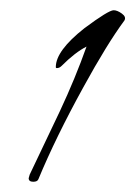

<svg xmlns="http://www.w3.org/2000/svg" viewBox="-20 -636 264 375"><path d="M45 -281Q36 -281 36 -288L38 -295L97 -419Q112 -451 125 -482.5Q138 -514 149 -545Q127 -534 100 -507Q96 -503 91 -503Q89 -503 89 -505Q89 -537 145 -581Q192 -616 202 -616Q209 -616 218 -609.5Q227 -603 223 -596Q206 -573 186 -540.5Q166 -508 143 -466Q89 -368 55 -286Q53 -281 45 -281Z"/></svg>

Font: Lovers Quarrel
Style: Regular
Weight: 400
Designer: Robert E. Leuschke
Foundry: Robert E. Leuschke
Version: Version 1.010; ttfautohint (v1.8.3)